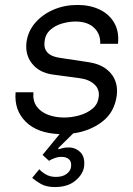

<svg xmlns="http://www.w3.org/2000/svg" viewBox="-20 -531 538 776"><path d="M139 153Q147 163 164.5 173.5Q182 184 206 184Q233 184 249 172Q265 160 267 144Q270 123 259 113Q248 103 229 103Q215 103 201 108Q187 113 178 119L152 95L221 11Q132 8 84.5 -38.5Q37 -85 43 -158H115Q112 -123 128.5 -100.5Q145 -78 174.5 -67Q204 -56 239 -56Q269 -56 300 -64.5Q331 -73 353.5 -91.5Q376 -110 379 -140Q383 -170 361.5 -190Q340 -210 302 -215Q274 -219 246.5 -222.5Q219 -226 191 -230Q138 -238 109.5 -274Q81 -310 87 -360Q93 -405 122.5 -439Q152 -473 196.5 -492Q241 -511 293 -511Q344 -511 382.5 -492.5Q421 -474 441.5 -439Q462 -404 457 -354H385Q387 -393 360.5 -418.5Q334 -444 285 -444Q259 -444 231 -436Q203 -428 183 -410Q163 -392 160 -363Q153 -306 224 -297Q228 -296 249.5 -293Q271 -290 297.5 -286Q324 -282 342 -279Q398 -270 428 -234.5Q458 -199 452 -146Q443 -77 393 -39Q343 -1 276 8L215 68L217 72Q226 69 235.5 67Q245 65 258 65Q285 65 304.5 84Q324 103 320 141Q316 173 285 199Q254 225 202 225Q167 225 145.5 212.5Q124 200 110 188Z"/></svg>

Font: Haskoy
Style: Italic
Weight: 400
Designer: Ertekin Erdin
Foundry: Ertekin Erdin
Version: Version 2.000; ttfautohint (v1.8.4.7-5d5b)